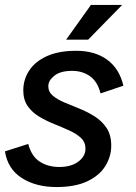

<svg xmlns="http://www.w3.org/2000/svg" viewBox="-37 -745 549 775"><path d="M191 10Q108 10 51 -26.5Q-6 -63 -17 -134L77 -164Q90 -114 123.5 -92.5Q157 -71 202 -71Q250 -71 279 -92.5Q308 -114 308 -145Q308 -171 290 -188Q272 -205 243.5 -218Q215 -231 182.5 -244Q150 -257 121.5 -274Q93 -291 75 -316.5Q57 -342 57 -380Q57 -424 81 -460.5Q105 -497 152.5 -518.5Q200 -540 271 -540Q346 -540 395.5 -504Q445 -468 461 -399L369 -368Q356 -417 325.5 -438Q295 -459 254 -459Q207 -459 182.5 -439.5Q158 -420 158 -397Q158 -374 176.5 -358.5Q195 -343 224 -331Q253 -319 285 -306Q317 -293 346 -274.5Q375 -256 393.5 -228Q412 -200 412 -157Q412 -113 388 -74.5Q364 -36 315 -13Q266 10 191 10ZM230 -585 330 -725H456L319 -585Z"/></svg>

Font: Radio Canada Big
Style: Italic
Weight: 400
Italic angle: -12°
Designer: Étienne Aubert Bonn
Foundry: Coppers and Brasses
Version: Version 1.001